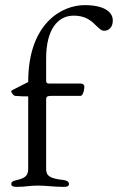

<svg xmlns="http://www.w3.org/2000/svg" viewBox="-20 -726 460 749"><path d="M44 3C84 3 92 -2 127 -2C162 -2 189 3 229 3C242 3 249 0 249 -8C249 -18 240 -22 226 -24C172 -30 160 -41 160 -68V-339C160 -347 163 -352 179 -352H294C297 -352 301 -355 303 -360C307 -368 309 -380 309 -389C309 -395 303 -400 296 -400H171C165 -400 160 -402 160 -410V-498C160 -611 205 -665 268 -665C312 -665 335 -646 352 -629C365 -617 374 -606 386 -606C404 -606 420 -619 420 -646C420 -681 384 -706 310 -706C223 -706 90 -637 90 -406L31 -376C29 -375 24 -373 24 -370C24 -363 34 -353 38 -352C59 -350 77 -350 90 -350V-68C90 -41 78 -31 47 -24C33 -21 24 -18 24 -8C24 0 31 3 44 3Z"/></svg>

Font: Garamond-Math
Style: Regular
Weight: 400
Version: Version 2019-08-16